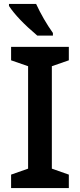

<svg xmlns="http://www.w3.org/2000/svg" viewBox="-20 -951 404 971"><path d="M328.1 0H36.1V-67.9L122.1 -98.1V-616.2L36.1 -646V-713.9H328.1V-646L242.2 -616.2V-98.1L328.1 -67.9ZM247.6 -771H168.5Q67.9 -856 25.4 -920.9V-931.2H162.6Q199.2 -852.5 247.6 -784.2Z"/></svg>

Font: Droid Sans TV
Style: Bold
Weight: 600
Version: Version 1.00